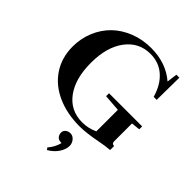

<svg xmlns="http://www.w3.org/2000/svg" viewBox="-256 -826 1247 1247"><g transform="rotate(45 368.0 -202.0)"><path d="M432.6 13.2Q314.5 13.2 223.9 -27.8Q133.3 -68.8 83 -145Q32.7 -221.2 32.7 -321.8Q32.7 -396.5 60.1 -462.2Q87.4 -527.8 135.7 -575Q184.1 -622.1 252.7 -649.2Q321.3 -676.3 400.4 -676.3Q537.6 -676.3 629.4 -597.2L638.7 -668.9H666L663.6 -462.9H636.2Q611.8 -549.3 557.1 -597.7Q502.4 -646 424.3 -646Q319.3 -646 255.4 -561Q191.4 -476.1 191.4 -331.1Q191.4 -186.5 253.7 -102.1Q315.9 -17.6 424.8 -17.1Q480 -17.1 531.2 -41V-238.8L414.6 -247.6V-274.4H718.8V-247.6L658.7 -241.2V-77.1Q658.7 -55.2 680.2 -55.2V-18.6Q643.1 -16.1 590.3 -5.9Q492.7 13.2 432.6 13.2ZM390.6 271.5 379.9 257.8Q413.1 220.2 425.3 172.4H422.4Q396.5 172.4 385.5 158Q374.5 143.6 374.5 126.5Q374.5 109.4 387.9 97.9Q401.4 86.4 421.9 86.4Q443.8 86.4 459.7 105.2Q475.6 124 475.6 147.9Q475.6 180.7 452.9 214.6Q430.2 248.5 390.6 271.5Z"/></g></svg>

Font: Elstob SemiBold
Style: Regular
Weight: 600
Designer: Peter S. Baker
Version: Version 1.015